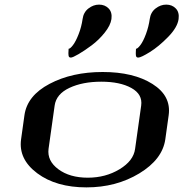

<svg xmlns="http://www.w3.org/2000/svg" viewBox="-20 -812 795 832"><path d="M565.4 -167 591.8 -354.5Q598.6 -403.3 549.3 -430.7Q500 -458 418.9 -458Q337.9 -458 280.8 -431.2Q223.6 -404.3 216.8 -354.5L190.4 -167Q183.6 -115.2 232.9 -78.6Q282.2 -42 360.4 -42Q437.5 -42 498 -78.6Q558.6 -115.2 565.4 -167ZM696.3 -208Q683.6 -121.1 583.5 -60.5Q483.4 0 354.5 0Q223.6 0 141.6 -61Q59.6 -122.1 71.3 -208L85.9 -312.5Q97.7 -397.5 194.8 -448.7Q292 -500 424.8 -500Q558.6 -500 640.6 -448.2Q722.7 -396.5 710.9 -312.5ZM628.9 -729.5Q632.8 -758.8 654.3 -775.4Q675.8 -792 700.2 -792Q725.6 -792 741.7 -775.4Q757.8 -758.8 753.9 -729.5Q749 -693.4 708.5 -651.9Q668 -610.4 629.4 -586.4Q590.8 -562.5 579.1 -562.5Q574.2 -562.5 571.8 -564.9Q569.3 -567.4 568.8 -572.8Q568.4 -578.1 568.4 -581.5Q568.4 -585 568.8 -591.8Q569.3 -598.6 569.3 -600.6Q576.2 -600.6 588.4 -616.7Q600.6 -632.8 612.3 -664.1Q624 -695.3 628.9 -729.5ZM337.9 -729.5Q341.8 -758.8 363.3 -775.4Q384.8 -792 409.2 -792Q434.6 -792 450.7 -775.4Q466.8 -758.8 462.9 -729.5Q459 -702.1 433.6 -670.4Q408.2 -638.7 377.4 -615.7Q346.7 -592.8 320.8 -577.6Q294.9 -562.5 287.1 -562.5Q282.2 -562.5 279.8 -564.9Q277.3 -567.4 276.9 -572.8Q276.4 -578.1 276.4 -581.5Q276.4 -585 276.9 -591.8Q277.3 -598.6 277.3 -600.6Q284.2 -600.6 296.4 -616.7Q308.6 -632.8 320.8 -664.1Q333 -695.3 337.9 -729.5Z"/></svg>

Font: okolaks
Style: BoldItalic
Weight: 600
Width: 8
Italic angle: -8°
Version: Version 000.6.0